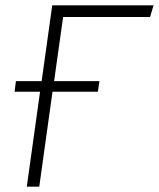

<svg xmlns="http://www.w3.org/2000/svg" viewBox="-20 -704 599 724"><path d="M546 -640H218L184 -398H355L349 -358H178L128 0H81L131 -358H35L40 -398H137L177 -684H559Z"/></svg>

Font: Fira Sans ExtraLight
Style: Italic
Weight: 275
Italic angle: -8°
Designer: Carrois Corporate & Edenspiekermann AG
Foundry: Carrois Corporate GbR & Edenspiekermann AG
Version: Version 4.203